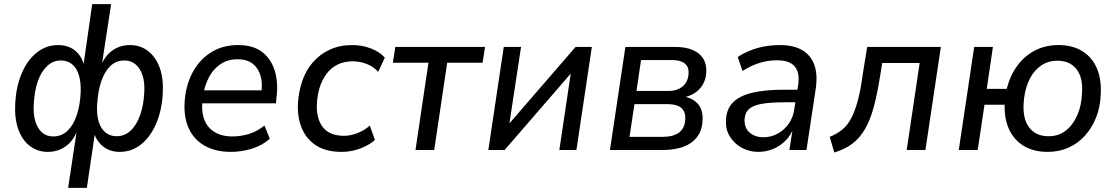

<svg xmlns="http://www.w3.org/2000/svg" viewBox="-20 -729 5422 933"><path d="M311 184 354 -100H358Q336 -43 298 -17Q260 9 213 9Q162 9 124.5 -20Q87 -49 68.5 -102Q50 -155 54 -225Q58 -307 85 -371.5Q112 -436 158 -473Q204 -510 262 -510Q314 -510 347.5 -481Q381 -452 391 -401H384L428 -709H520L473 -402H467Q489 -458 526.5 -484Q564 -510 611 -510Q662 -510 699.5 -481Q737 -452 756 -400Q775 -348 771 -276Q767 -195 739.5 -130Q712 -65 666.5 -28Q621 9 562 9Q511 9 477 -20.5Q443 -50 433 -100H444L402 184ZM238 -66Q279 -66 307.5 -93Q336 -120 352.5 -168Q369 -216 372 -279Q374 -330 363 -365Q352 -400 329.5 -417.5Q307 -435 277 -435Q239 -436 209.5 -408.5Q180 -381 163.5 -333.5Q147 -286 144 -221Q141 -175 151.5 -140Q162 -105 184 -85.5Q206 -66 238 -66ZM546 -67Q585 -67 614 -93.5Q643 -120 660.5 -168.5Q678 -217 681 -280Q684 -327 673 -361.5Q662 -396 639.5 -415.5Q617 -435 587 -435Q545 -436 516.5 -408.5Q488 -381 472 -333.5Q456 -286 452 -222Q449 -171 460 -136.5Q471 -102 493.5 -84.5Q516 -67 546 -67Z M1103 9Q1028 9 976 -20Q924 -49 898.5 -102.5Q873 -156 877 -230Q881 -309 913.5 -372.5Q946 -436 1003 -473Q1060 -510 1137 -510Q1211 -510 1255 -475.5Q1299 -441 1316 -382Q1333 -323 1323 -251L1321 -227H946L955 -290H1269L1249 -273Q1257 -322 1246.5 -359.5Q1236 -397 1208.5 -419Q1181 -441 1134 -441Q1087 -441 1052.5 -418Q1018 -395 997.5 -357.5Q977 -320 969 -276L965 -252Q957 -195 971 -153Q985 -111 1021 -88.5Q1057 -66 1109 -66Q1151 -66 1191 -78.5Q1231 -91 1265 -119L1291 -55Q1255 -22 1204 -6.5Q1153 9 1103 9Z M1639 9Q1566 9 1518 -21Q1470 -51 1447 -105Q1424 -159 1428 -230Q1432 -287 1449.5 -337.5Q1467 -388 1500.5 -426.5Q1534 -465 1582 -487.5Q1630 -510 1692 -510Q1740 -510 1782.5 -493.5Q1825 -477 1850 -449L1818 -380Q1795 -405 1762.5 -418Q1730 -431 1695 -431Q1652 -431 1620 -415Q1588 -399 1566.5 -370Q1545 -341 1533.5 -304Q1522 -267 1520 -226Q1516 -154 1548.5 -111.5Q1581 -69 1652 -69Q1682 -69 1716.5 -82Q1751 -95 1777 -119L1802 -49Q1783 -32 1756 -18.5Q1729 -5 1699.5 2Q1670 9 1639 9Z M1999 0 2062 -424H1889L1901 -501H2337L2325 -424H2153L2090 0Z M2353 0 2428 -501H2512L2452 -107H2436L2777 -501H2856L2781 0H2698L2757 -395H2774L2432 0Z M2944 0 3019 -501H3259Q3313 -501 3347.5 -485.5Q3382 -470 3398 -443Q3414 -416 3412 -379Q3411 -346 3396 -319.5Q3381 -293 3355 -276.5Q3329 -260 3294 -254L3295 -261Q3343 -255 3370 -225.5Q3397 -196 3394 -145Q3392 -76 3342 -38Q3292 0 3197 0ZM3039 -64H3200Q3253 -64 3280.5 -85.5Q3308 -107 3310 -149Q3312 -187 3290 -205Q3268 -223 3224 -223H3063ZM3073 -287H3227Q3271 -287 3297.5 -309.5Q3324 -332 3326 -372Q3328 -404 3307.5 -420.5Q3287 -437 3248 -437H3095Z M3665 9Q3620 9 3583.5 -11.5Q3547 -32 3526 -66.5Q3505 -101 3508 -146Q3510 -199 3541.5 -231Q3573 -263 3634 -278Q3695 -293 3789 -293H3867L3858 -232H3794Q3725 -232 3682.5 -224.5Q3640 -217 3620 -199.5Q3600 -182 3598 -148Q3597 -106 3623.5 -84Q3650 -62 3690 -62Q3726 -62 3758 -79Q3790 -96 3812.5 -127.5Q3835 -159 3840 -201L3859 -318Q3867 -377 3841.5 -406.5Q3816 -436 3756 -436Q3713 -436 3671.5 -423.5Q3630 -411 3588 -384L3565 -452Q3592 -470 3625.5 -483.5Q3659 -497 3696 -503.5Q3733 -510 3769 -510Q3837 -510 3879 -485Q3921 -460 3937.5 -412.5Q3954 -365 3944 -298L3899 0H3816L3833 -110H3837Q3823 -71 3796 -44.5Q3769 -18 3735.5 -4.5Q3702 9 3665 9Z M4034 12 4012 -64Q4049 -79 4074.5 -100.5Q4100 -122 4118 -157.5Q4136 -193 4149.5 -244Q4163 -295 4172 -366L4194 -501H4552L4477 0H4386L4449 -423H4267L4257 -361Q4243 -273 4226 -209.5Q4209 -146 4183.5 -102Q4158 -58 4121.5 -30.5Q4085 -3 4034 12Z M5071 9Q5003 9 4955.5 -19.5Q4908 -48 4884 -99.5Q4860 -151 4862 -220H4764L4731 0H4639L4714 -501H4805L4775 -297H4872Q4888 -361 4923 -409Q4958 -457 5009 -483.5Q5060 -510 5123 -510Q5191 -510 5238.5 -481Q5286 -452 5309.5 -398.5Q5333 -345 5329 -272Q5327 -210 5306.5 -158.5Q5286 -107 5252 -69.5Q5218 -32 5172 -11.5Q5126 9 5071 9ZM5075 -67Q5125 -67 5160 -95Q5195 -123 5215.5 -170.5Q5236 -218 5238 -278Q5243 -352 5211 -393Q5179 -434 5118 -434Q5069 -434 5033 -406Q4997 -378 4977 -331Q4957 -284 4954 -223Q4950 -150 4982 -108.5Q5014 -67 5075 -67Z"/></svg>

Font: Nunitoga
Style: Medium Italic
Weight: 500
Italic angle: -9°
Designer: Vernon Adams
Foundry: Vernon Adams
Version: Version 1.0